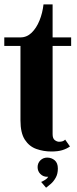

<svg xmlns="http://www.w3.org/2000/svg" viewBox="-22 -698 358 896"><path d="M218 9Q181 9 147.8 -2.8Q114.5 -14.5 94 -46Q73.5 -77.5 73.5 -136.5V-483.5H-2V-523.5H73.5Q103 -523.5 125.5 -545.2Q148 -567 162.2 -602Q176.5 -637 181 -677.5H223.5V-523.5H310V-483.5H223.5V-72Q223.5 -51.5 233.8 -44Q244 -36.5 253.5 -36.5Q274 -36.5 282 -46.5L304.5 -14.5Q289 -3.5 268.5 2.8Q248 9 218 9ZM193 178 170 151Q175 149.5 187 142.2Q199 135 203 126.5Q202 127 198 127Q179.5 127 166.5 114Q153.5 101 153.5 82Q153.5 63 166.5 50.2Q179.5 37.5 198 37.5Q218.5 37.5 233.2 50Q248 62.5 248 88.5Q248 113.5 238 131.2Q228 149 215 160.2Q202 171.5 193 178Z"/></svg>

Font: Imbue 10pt Black
Style: Regular
Weight: 900
Designer: Tyler Finck
Foundry: Etcetera Type Company
Version: Version 1.102; ttfautohint (v1.8.3)